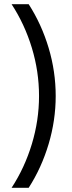

<svg xmlns="http://www.w3.org/2000/svg" viewBox="-20 -729 339 910"><path d="M35 161Q97 66 131 -46.5Q165 -159 165 -274Q165 -390 131 -502Q97 -614 35 -709H116Q177 -614 210.5 -502Q244 -390 244 -274Q244 -159 210.5 -46.5Q177 66 116 161Z"/></svg>

Font: Atkinson Hyperlegible Next
Style: Regular
Weight: 400
Designer: Elliott Scott, Megan Eiswerth, Linus Boman, Theodore Petrosky, Letters from Sweden
Foundry: Applied Design Works, Letters from Sweden
Version: Version 2.001